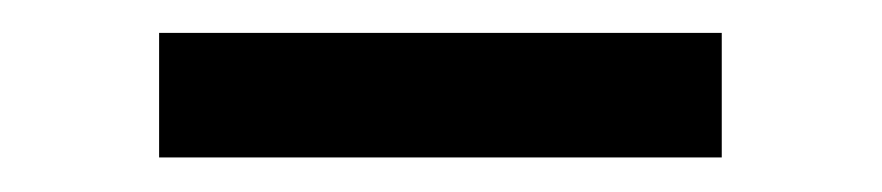

<svg xmlns="http://www.w3.org/2000/svg" viewBox="-20 -747 528 115"><path d="M412.3 -727.3H75.3V-652.7H412.3Z"/></svg>

Font: RA Harald Medium
Style: Regular
Weight: 500
Designer: Rasmus Andersson
Foundry: rsms
Version: Version 3.000;hotconv 1.0.109;makeotfexe 2.5.65596